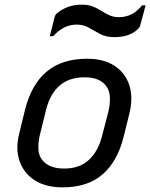

<svg xmlns="http://www.w3.org/2000/svg" viewBox="-20 -796 647 827"><path d="M356 -543Q426 -543 472.5 -513Q519 -483 536.5 -430.5Q554 -378 538 -310L513 -209Q487 -102 422.5 -45.5Q358 11 250 11Q177 11 129.5 -19.5Q82 -50 64 -103Q46 -156 63 -222L88 -324Q115 -432 181 -487.5Q247 -543 356 -543ZM344 -463Q278 -463 237 -427.5Q196 -392 179 -325L152 -216Q144 -185 145.5 -153Q147 -121 169 -99Q182 -86 203.5 -78Q225 -70 257 -70Q322 -70 362 -106.5Q402 -143 419 -208L447 -316Q455 -348 453 -380.5Q451 -413 429 -435Q416 -448 395.5 -455.5Q375 -463 344 -463ZM492 -722Q520 -722 544.5 -733.5Q569 -745 592 -773H607Q603 -757 596 -731Q589 -705 585 -691Q584 -684 581.5 -680Q579 -676 571 -668Q536 -636 472 -636Q437 -636 411.5 -649.5Q386 -663 363 -676.5Q340 -690 310 -690Q254 -690 209 -640H194Q199 -657 205 -681Q211 -705 214 -718Q216 -725 218 -730Q220 -735 228 -741Q248 -757 274 -766.5Q300 -776 334 -776Q360 -776 380 -768Q400 -760 417 -749Q434 -738 452 -730Q470 -722 492 -722Z"/></svg>

Font: Recursive Sn Lnr St
Style: Italic
Weight: 400
Italic angle: -15°
Version: Version 1.079;hotconv 1.0.112;makeotfexe 2.5.65598; ttfautoh